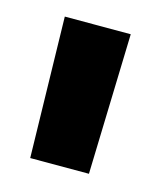

<svg xmlns="http://www.w3.org/2000/svg" viewBox="-57 -743 295 360"><g transform="rotate(15 91.0 -563.5)"><path d="M33 -427 27 -700H155L147 -427Z"/></g></svg>

Font: Georama Condensed
Style: Bold
Weight: 700
Width: 3
Designer: Jean-Baptiste Levee
Foundry: Production Type
Version: Version 1.000